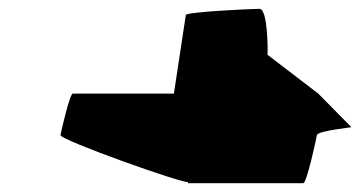

<svg xmlns="http://www.w3.org/2000/svg" viewBox="-20 -630 824 435"><path d="M117 -324C115 -313 405 -210 406 -218V-215H667C675 -215 696 -313 698 -324C700 -334 784 -342 776 -342L701 -418L586 -506C587 -513 587 -610 568 -610C549 -610 402 -603 401 -596L374 -418H145C138 -418 119 -334 117 -324Z"/></svg>

Font: Ampere
Style: UltExtIta
Weight: 400
Version: Version 1